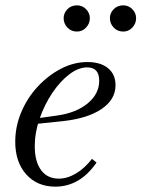

<svg xmlns="http://www.w3.org/2000/svg" viewBox="-20 -684 529 718"><path d="M187 14Q119 14 78 -32Q37 -78 37 -154Q37 -211 59.5 -264.5Q82 -318 121 -360Q160 -402 208 -427Q256 -452 307 -452Q356 -452 384 -429Q412 -406 412 -365Q412 -312 360 -276.5Q308 -241 215 -231L119 -221L122 -242L194 -252Q265 -262 308 -297.5Q351 -333 351 -382Q351 -432 306 -432Q273 -432 238.5 -405.5Q204 -379 175 -335.5Q146 -292 128 -240Q110 -188 110 -137Q110 -80 133.5 -48Q157 -16 200 -16Q232 -16 264.5 -35.5Q297 -55 324 -90L341 -76Q309 -30 270.5 -8Q232 14 187 14ZM268 -566Q246 -566 232 -581Q218 -596 218 -616Q218 -635 232 -649.5Q246 -664 268 -664Q288 -664 302 -649.5Q316 -635 316 -616Q316 -596 302 -581Q288 -566 268 -566ZM441 -566Q419 -566 405 -581Q391 -596 391 -616Q391 -635 405 -649.5Q419 -664 441 -664Q461 -664 475 -649.5Q489 -635 489 -616Q489 -596 475 -581Q461 -566 441 -566Z"/></svg>

Font: Baskervville
Style: Italic
Weight: 400
Italic angle: -18°
Designer: ANRT
Foundry: ANRT
Version: Version 1.100